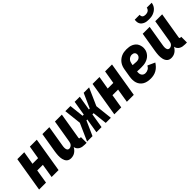

<svg xmlns="http://www.w3.org/2000/svg" viewBox="147 -1719 2707 2707"><g transform="rotate(-45 1500.0 -366.0)"><path d="M0 0 86 -520H224L191 -323H303L336 -520H474L388 0H250L284 -209H172L138 0Z M633 8Q614 8 597 2.5Q580 -3 567.5 -15Q555 -27 547 -43Q539 -59 535 -76.5Q531 -94 529.5 -112.5Q528 -131 529 -149.5Q530 -168 532 -187Q534 -206 537 -225L586 -520H724L672 -206Q670 -195 669 -184.5Q668 -174 668 -163.5Q668 -153 670 -143Q672 -133 676.5 -124.5Q681 -116 690 -111Q699 -106 709 -106Q722 -106 735 -112Q748 -118 757.5 -128.5Q767 -139 772 -152Q777 -165 779 -178L836 -520H974L908 -124Q907 -116 911 -111Q915 -106 923 -106H940V8H904Q880 8 858 4Q836 0 817 -10.5Q798 -21 785 -39Q772 -57 769 -79Q759 -60 744.5 -43.5Q730 -27 712 -15Q694 -3 673.5 2.5Q653 8 633 8Z M1431 0H1329L1305 -218H1281L1245 0H1143L1179 -218H1162L1065 0H957L1072 -260L1043 -520H1145L1169 -302H1193L1229 -520H1331L1295 -302H1312L1409 -520H1517L1402 -260Z M1500 0 1586 -520H1724L1691 -323H1803L1836 -520H1974L1888 0H1750L1784 -209H1672L1638 0Z M2222 8Q2191 8 2161 2.5Q2131 -3 2105.5 -17Q2080 -31 2061.5 -53.5Q2043 -76 2034 -104Q2025 -132 2024.5 -162.5Q2024 -193 2029 -225L2049 -345Q2053 -370 2061.5 -394.5Q2070 -419 2085 -441Q2100 -463 2121.5 -480.5Q2143 -498 2167.5 -509Q2192 -520 2217.5 -524Q2243 -528 2268 -528Q2294 -528 2320 -524Q2346 -520 2369 -509.5Q2392 -499 2410.5 -482Q2429 -465 2439 -443Q2449 -421 2453.5 -395Q2458 -369 2453 -343Q2450 -320 2439 -298.5Q2428 -277 2411.5 -259Q2395 -241 2373 -228.5Q2351 -216 2328.5 -209Q2306 -202 2283 -200Q2260 -198 2238 -198Q2217 -198 2196.5 -198.5Q2176 -199 2155 -201Q2152 -183 2153.5 -164.5Q2155 -146 2163.5 -131Q2172 -116 2187.5 -107.5Q2203 -99 2222 -99Q2236 -99 2250 -102.5Q2264 -106 2277 -113.5Q2290 -121 2300 -132.5Q2310 -144 2317 -157L2425 -108Q2409 -82 2387 -59Q2365 -36 2338 -20.5Q2311 -5 2281 1.5Q2251 8 2222 8ZM2250 -303Q2262 -303 2274.5 -306Q2287 -309 2298 -316.5Q2309 -324 2316.5 -335Q2324 -346 2326 -359Q2328 -372 2325 -384Q2322 -396 2313.5 -404.5Q2305 -413 2293 -417Q2281 -421 2268 -421Q2251 -421 2233.5 -413.5Q2216 -406 2203.5 -392Q2191 -378 2185 -361Q2179 -344 2176 -327L2173 -308Q2183 -307 2192 -306.5Q2201 -306 2211 -305.5Q2221 -305 2230.5 -304Q2240 -303 2250 -303Z M2633 8Q2614 8 2597 2.5Q2580 -3 2567.5 -15Q2555 -27 2547 -43Q2539 -59 2535 -76.5Q2531 -94 2529.5 -112.5Q2528 -131 2529 -149.5Q2530 -168 2532 -187Q2534 -206 2537 -225L2586 -520H2724L2672 -206Q2670 -195 2669 -184.5Q2668 -174 2668 -163.5Q2668 -153 2670 -143Q2672 -133 2676.5 -124.5Q2681 -116 2690 -111Q2699 -106 2709 -106Q2722 -106 2735 -112Q2748 -118 2757.5 -128.5Q2767 -139 2772 -152Q2777 -165 2779 -178L2836 -520H2974L2908 -124Q2907 -116 2911 -111Q2915 -106 2923 -106H2940V8H2904Q2880 8 2858 4Q2836 0 2817 -10.5Q2798 -21 2785 -39Q2772 -57 2769 -79Q2759 -60 2744.5 -43.5Q2730 -27 2712 -15Q2694 -3 2673.5 2.5Q2653 8 2633 8ZM2793 -600Q2772 -600 2752 -602.5Q2732 -605 2713.5 -612.5Q2695 -620 2680 -632Q2665 -644 2656 -661Q2647 -678 2645.5 -698.5Q2644 -719 2647 -740H2745Q2743 -727 2746.5 -714.5Q2750 -702 2759 -694.5Q2768 -687 2780.5 -684Q2793 -681 2806 -681Q2819 -681 2832.5 -684Q2846 -687 2858 -694.5Q2870 -702 2877.5 -714.5Q2885 -727 2887 -740H2985Q2982 -719 2973.5 -698.5Q2965 -678 2950 -661Q2935 -644 2916 -632Q2897 -620 2876.5 -612.5Q2856 -605 2835 -602.5Q2814 -600 2793 -600Z"/></g></svg>

Font: Iosevka Curly Heavy
Style: Italic
Weight: 900
Italic angle: -9°
Monospace: yes
Designer: Belleve Invis
Foundry: Belleve Invis
Version: Version 22.1.2; ttfautohint (v1.8.4)